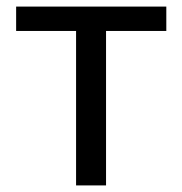

<svg xmlns="http://www.w3.org/2000/svg" viewBox="-20 -563 554 583"><path d="M211 -469H29V-543H485V-469H302V0H211Z"/></svg>

Font: Merged Yaku Han JP
Style: Regular
Weight: 400
Designer: Ryoko NISHIZUKA 西塚涼子 (kana, bopomofo & ideographs); Paul D. Hunt (Latin, Greek & Cyrillic); Sandoll Communications 산돌커뮤니
Foundry: Adobe
Version: Version 2.004